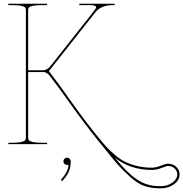

<svg xmlns="http://www.w3.org/2000/svg" viewBox="-20 -780 992 1039"><path d="M601.6 73.7Q636.7 116.2 662.8 142.3Q689 168.5 718.8 189.2Q748.5 210 779.5 218.8Q810.5 227.5 848.6 227.5Q887.2 227.5 913.3 208Q939.5 188.5 939.5 163.1Q939.5 145 925 131.6Q910.6 118.2 889.6 118.2Q880.4 118.2 853.8 128.9Q827.1 139.6 801.8 139.6Q686 139.6 601.6 73.7ZM24.9 -759.8H234.9V-752.4H207.5Q175.8 -752.4 158.7 -748.8Q141.6 -745.1 137 -740Q132.3 -734.9 132.3 -726.1V-399.9H215.8Q223.6 -399.9 234.1 -405.8Q244.6 -411.6 250 -418.5L488.3 -720.2Q500 -734.9 500 -741.2Q500 -752.4 463.9 -752.4H409.2V-759.8H600.1V-752.4H592.3Q526.9 -752.4 496.6 -713.9L244.6 -395Q285.2 -343.8 362.8 -233.9Q440.4 -124 514.6 -33.7Q540 -2.4 558.3 17.3Q576.7 37.1 604.2 60.3Q631.8 83.5 658.7 96.4Q685.5 109.4 722.4 118.4Q759.3 127.4 801.8 127.4Q823.2 127.4 849.4 116.7Q875.5 106 889.6 106Q915.5 106 933.6 122.6Q951.7 139.2 951.7 163.1Q951.7 194.8 921.6 217Q891.6 239.3 848.6 239.3Q800.3 239.3 763.2 227.1Q726.1 214.8 684.1 177Q642.1 139.2 615.5 108.6Q588.9 78.1 528.8 2.9Q514.2 -15.1 506.8 -24.4Q439 -108.4 364 -213.6Q289.1 -318.8 247.1 -372.1Q242.2 -378.4 232.9 -384.3Q223.6 -390.1 215.8 -390.1H132.3V-35.2Q132.3 -26.4 136.5 -21Q140.6 -15.6 158 -11.5Q175.3 -7.3 207.5 -7.3H234.9V0H24.9V-7.3H44.9Q77.1 -7.3 94.5 -11.5Q111.8 -15.6 116 -21Q120.1 -26.4 120.1 -35.2V-726.1Q120.1 -734.9 115.5 -740Q110.8 -745.1 93.8 -748.8Q76.7 -752.4 44.9 -752.4H24.9ZM362.8 92.8Q362.8 125.5 352.3 149.2Q341.8 172.9 316.4 200.2L309.1 193.4Q350.6 147.9 350.6 111.3H350.1Q347.2 112.8 342.8 112.8Q334.5 112.8 328.9 106.9Q323.2 101.1 323.2 92.8Q323.2 84.5 328.9 78.9Q334.5 73.2 342.8 73.2Q351.1 73.2 356.9 78.9Q362.8 84.5 362.8 92.8Z"/></svg>

Font: ZnikomitNo24
Style: Thin
Weight: 300
Designer: gluk
Foundry: gluk
Version: Version 0.55